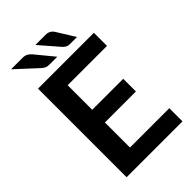

<svg xmlns="http://www.w3.org/2000/svg" viewBox="-267 -1010 1108 1108"><g transform="rotate(-45 287.5 -456.0)"><path d="M49.5 0ZM536.5 -723V-616H215.5V-415.5H468.5V-312H215.5V-107.5H536.5V0H80.5V-723ZM328.5 -912Q348.5 -912 361 -905Q373.5 -898 381.5 -885.5L450.5 -774.5H392Q378 -774.5 369.5 -779.2Q361 -784 351.5 -792.5L248 -912ZM142 -912Q162 -912 175 -904.8Q188 -897.5 198 -885.5L289.5 -774.5H223.5Q209.5 -774.5 199.2 -779Q189 -783.5 179 -792.5L49.5 -912Z"/></g></svg>

Font: Lato
Style: Bold
Weight: 700
Designer: Lukasz Dziedzic
Foundry: tyPoland Lukasz Dziedzic
Version: Version 2.007; 2014-02-27